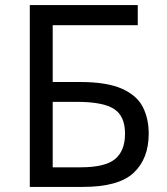

<svg xmlns="http://www.w3.org/2000/svg" viewBox="-20 -734 655 754"><path d="M97 0V-714H521V-635H187V-412H293Q400 -412 459 -385.5Q518 -359 541 -313.5Q564 -268 564 -209Q564 -111 505 -55.5Q446 0 306 0ZM297 -77Q393 -77 432 -109.5Q471 -142 471 -209Q471 -278 428 -306Q385 -334 282 -334H187V-77Z"/></svg>

Font: Noto Sans Living
Style: Regular
Weight: 400
Designer: Monotype Design Team
Foundry: Monotype Imaging Inc.
Version: Version 2.013; ttfautohint (v1.8.4.7-5d5b)